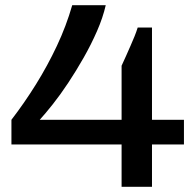

<svg xmlns="http://www.w3.org/2000/svg" viewBox="-20 -719 756 739"><path d="M448 0V-163H24V-258Q74 -323 118.5 -394.5Q163 -466 199 -542.5Q235 -619 258 -699H387Q376 -651 353.5 -599.5Q331 -548 302 -497Q273 -446 242.5 -400Q212 -354 183 -317.5Q154 -281 133 -258H448V-466Q457 -485 465.5 -504.5Q474 -524 482.5 -543Q491 -562 498 -579.5Q505 -597 510 -613H565V-258H688V-163H565V0Z"/></svg>

Font: Archivo Expanded Medium
Style: Regular
Weight: 500
Width: 7
Designer: Hector Gatti
Foundry: Omnibus-Type
Version: Version 2.001